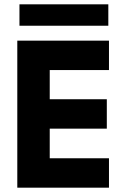

<svg xmlns="http://www.w3.org/2000/svg" viewBox="-20 -868 574 888"><path d="M60 0V-680H484V-544H210V-409H474V-273H210V-136H484V0ZM70 -749V-848H481V-749Z"/></svg>

Font: Teachers
Style: Regular
Weight: 400
Designer: Alfredo Marco Pradil, Chank Diesel
Version: Version 1.001